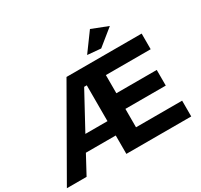

<svg xmlns="http://www.w3.org/2000/svg" viewBox="-186 -1154 1455 1392"><g transform="rotate(-30 541.0 -458.0)"><path d="M652 -132H1038V0H495V-154H245L162 0H-3L398 -700H1027V-569H652V-417H990V-286H652ZM310 -274H495V-574H473ZM719 -916 855 -863 719 -753 607 -763Z"/></g></svg>

Font: Montserrat arm2 SemiBold
Style: Regular
Weight: 600
Designer: Julieta Ulanovsky
Foundry: Julieta Ulanovsky
Version: Version 6.000